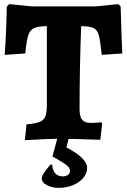

<svg xmlns="http://www.w3.org/2000/svg" viewBox="-20 -675 619 934"><path d="M109 -70Q153 -74 173 -82Q193 -90 200.5 -108.5Q208 -127 208 -166V-548Q164 -547 145 -538Q126 -529 117.5 -503.5Q109 -478 103 -415L3 -408Q11 -525 13 -643L25 -655L133 -644H445L556 -655L567 -643Q571 -488 575 -415L475 -408Q468 -477 460.5 -503.5Q453 -530 435.5 -538.5Q418 -547 375 -548Q367 -348 367 -145Q367 -108 379.5 -92.5Q392 -77 421 -77Q442 -77 473 -80L477 -74L468 5Q321 0 282 0Q213 0 101 7ZM183 192Q183 182 196 163Q209 144 225 126H234Q235 153 248.5 168Q262 183 285 183Q301 183 311 175.5Q321 168 321 155Q321 140 298 124Q275 108 235 86L267 -31H322L303 42Q404 95 404 142Q404 168 385 190.5Q366 213 334 226Q302 239 265 239Q235 239 209 226Q183 213 183 192Z"/></svg>

Font: Alegreya ExtraBold
Style: Regular
Weight: 800
Designer: Juan Pablo del Peral
Foundry: Huerta Tipografica
Version: Version 2.007; ttfautohint (v1.6)